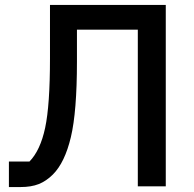

<svg xmlns="http://www.w3.org/2000/svg" viewBox="-20 -753 783 776"><path d="M99 -100Q143 -145 162.5 -236.5Q182 -328 182 -517V-733H650V0H537V-633H291V-504Q291 -302 266.5 -199Q242 -96 194 -48Q167 -21 136.5 -9Q106 3 63 3H16V-100Z"/></svg>

Font: IBM Plex Sans JP Medm
Style: Regular
Weight: 500
Designer: Mike Abbink; Paul van der Laan; Pieter van Rosmalen; Wujin Sim; Yejin Wi; Jinhee Kim; Boomi Park; Yona Kim; Kichan Ma
Foundry: Sandoll Inc.
Version: Version 1.002